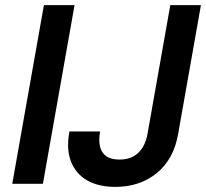

<svg xmlns="http://www.w3.org/2000/svg" viewBox="-20 -720 807 752"><path d="M28 0 152 -700H272L148 0ZM432 12Q366 12 321.5 -13.5Q277 -39 258 -87.5Q239 -136 252 -205H372Q366 -172 371.5 -147Q377 -122 396 -108.5Q415 -95 449 -95Q481 -95 503.5 -108Q526 -121 539.5 -144Q553 -167 558 -197L647 -700H767L678 -197Q661 -97 594.5 -42.5Q528 12 432 12Z"/></svg>

Font: DM Sans 11pt SemiBold
Style: Italic
Weight: 600
Italic angle: -10°
Version: Version 4.004;gftools[0.9.30]